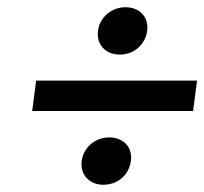

<svg xmlns="http://www.w3.org/2000/svg" viewBox="-20 -595 565 531"><path d="M311 -444C350 -444 382 -471 387 -510C392 -548 366 -575 327 -575C289 -575 256 -548 251 -510C246 -471 273 -444 311 -444ZM206 -150C201 -111 228 -84 266 -84C305 -84 337 -111 342 -150C347 -188 321 -215 282 -215C244 -215 211 -188 206 -150ZM69 -288H514L525 -372H80Z"/></svg>

Font: Falling Sky
Style: Obl
Weight: 400
Designer: Paul D. Hunt
Foundry: Adobe Systems Incorporated
Version: Version 1.02